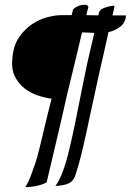

<svg xmlns="http://www.w3.org/2000/svg" viewBox="-20 -755 541 794"><path d="M193.4 -346.7Q165 -350.6 134.8 -360.8Q104.5 -371.1 80.1 -390.6Q55.7 -410.2 41 -439.9Q26.4 -469.7 31.2 -513.7Q35.2 -566.4 58.6 -600.6Q82 -634.8 112.8 -655.3Q143.6 -675.8 176.8 -684.1Q210 -692.4 233.4 -692.4H276.4L282.2 -715.8Q287.1 -720.7 293 -724.6Q298.8 -728.5 304.7 -730.5Q311.5 -733.4 319.3 -734.4Q326.2 -735.4 331.1 -735.4Q335.9 -735.4 339.8 -733.4Q343.8 -731.4 345.7 -726.6Q343.8 -721.7 342.8 -715.8Q341.8 -710 339.8 -705.1Q337.9 -699.2 336.9 -692.4L386.7 -691.4Q386.7 -693.4 387.7 -696.3Q388.7 -698.2 388.7 -700.2Q388.7 -702.1 389.6 -704.1Q394.5 -714.8 404.8 -719.7Q415 -724.6 425.8 -727.5Q438.5 -730.5 454.1 -731.4Q452.1 -725.6 451.2 -718.3Q450.2 -710.9 448.2 -705.1Q446.3 -698.2 445.3 -691.4H501Q499 -661.1 477.1 -644.5Q455.1 -627.9 428.7 -622.1Q422.9 -593.8 415.5 -562.5Q408.2 -531.2 400.9 -498.5Q393.6 -465.8 386.2 -433.6Q378.9 -401.4 373 -373Q365.2 -337.9 356.9 -298.8Q348.6 -259.8 340.3 -221.2Q332 -182.6 323.7 -147Q315.4 -111.3 307.6 -83Q299.8 -54.7 293.5 -35.6Q287.1 -16.6 282.2 -11.7Q275.4 -2 263.7 3.4Q252 8.8 239.3 10.7Q224.6 13.7 209 13.7Q221.7 -2 232.9 -28.8Q244.1 -55.7 252 -83Q261.7 -114.3 269.5 -149.4Q280.3 -195.3 290 -242.7Q299.8 -290 308.6 -335.4Q317.4 -380.9 326.2 -423.3Q335 -465.8 342.8 -502Q349.6 -532.2 356.9 -562.5Q364.3 -592.8 370.1 -619.1L319.3 -621.1Q307.6 -573.2 292.5 -508.3Q277.3 -443.4 257.8 -365.2Q248 -322.3 235.4 -266.6Q224.6 -218.8 208.5 -151.9Q192.4 -85 172.9 -1Q159.2 6.8 144 10.7Q128.9 14.6 115.2 16.6Q99.6 19.5 85 18.6Q98.6 -3.9 108.4 -30.8Q118.2 -57.6 126 -80.1Q134.8 -106.4 140.6 -131.8Q145.5 -150.4 151.9 -176.8Q158.2 -203.1 165 -232.4Q171.9 -261.7 179.2 -291Q186.5 -320.3 193.4 -346.7Z"/></svg>

Font: Satisfy
Style: Regular
Weight: 400
Designer: Font Diner, Inc
Foundry: Font Diner, Inc
Version: Version 1.000